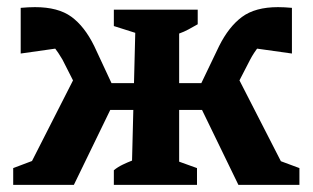

<svg xmlns="http://www.w3.org/2000/svg" viewBox="-20 -518 876 538"><path d="M299 0V-41Q310 -50 323.5 -56.5Q337 -63 350 -68L359 -426L299 -445V-491H534V-450Q520 -442 508 -435.5Q496 -429 482 -424V-65L532 -47V0ZM17 0V-47L78 -70L56 -40L200 -323L304 -241L187 0ZM221 -221 155 -351Q144 -370 131 -387Q118 -404 108 -414L158 -385L38 -368V-496Q49 -497 59 -497.5Q69 -498 78 -498Q143 -498 180 -471Q217 -444 244 -389L313 -241ZM238 -210V-285H405V-210ZM438 -210V-285H597V-210ZM648 0 531 -241 635 -324 780 -41 757 -70 819 -47V0ZM614 -221 523 -241 594 -389Q621 -443 658 -470.5Q695 -498 759 -498Q768 -498 777.5 -497.5Q787 -497 798 -496V-368L677 -385L728 -414Q718 -404 704.5 -387Q691 -370 681 -351Z"/></svg>

Font: Piazzolla 24pt
Style: Bold
Weight: 700
Designer: Juan Pablo del Peral
Foundry: Huerta Tipografica
Version: Version 2.005